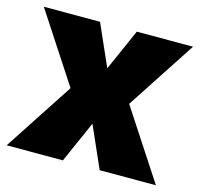

<svg xmlns="http://www.w3.org/2000/svg" viewBox="-84 -608 724 696"><g transform="rotate(15 278.0 -260.0)"><path d="M209 0H-2L168 -260L-2 -520H209L278 -364L347 -520H558L388 -260L558 0H347L278 -156Z"/></g></svg>

Font: Murecho Black
Style: Regular
Weight: 900
Designer: Neil Summerour
Foundry: Positype
Version: Version 1.010; ttfautohint (v1.8.3)